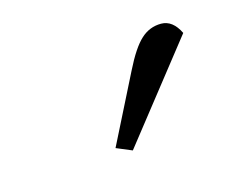

<svg xmlns="http://www.w3.org/2000/svg" viewBox="-40 -693 297 250"><g transform="rotate(-15 108.5 -568.0)"><path d="M92.8 -502 139.2 -594.2Q152.8 -621.6 164.6 -632.3Q176.3 -643.1 191.9 -643.1Q207.5 -643.1 216.8 -624L113.8 -493.2Z"/></g></svg>

Font: Dihjauti S
Style: Bold Italic
Weight: 700
Italic angle: -9°
Designer: T. Christopher White
Version: Version 3.0.0